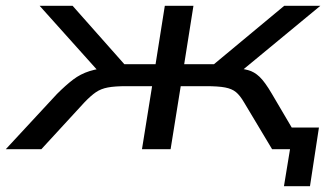

<svg xmlns="http://www.w3.org/2000/svg" viewBox="-51 -516 1129 664"><path d="M931 128 952 0H903L914 -75H1052L1021 128ZM-31 0 146 -191Q176 -221 201.5 -240.5Q227 -260 258.5 -270Q290 -280 335 -283L303 -254L86 -496H200L379 -294H487L519 -496H618L586 -294H689L932 -496H1057L764 -254L753 -282Q786 -279 807 -273.5Q828 -268 846.5 -250.5Q865 -233 889 -192L1002 0H890L793 -162Q779 -186 765 -197.5Q751 -209 727.5 -213.5Q704 -218 660 -218H574L539 0H440L475 -218H386Q346 -218 322 -213.5Q298 -209 280.5 -197Q263 -185 241 -162L92 0Z"/></svg>

Font: Nunito Sans 7pt Expanded
Style: Italic
Weight: 400
Width: 7
Italic angle: -9°
Designer: Vernon Adams
Foundry: Vernon Adams
Version: Version 3.101;gftools[0.9.27]